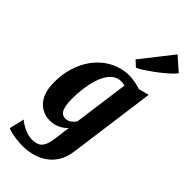

<svg xmlns="http://www.w3.org/2000/svg" viewBox="-349 -943 1253 1253"><g transform="rotate(45 277.0 -317.0)"><path d="M434 37.5Q425.5 101 398.2 142.8Q371 184.5 333 208.5Q295 232.5 252.5 242.8Q210 253 170.5 253Q139 253 110 249Q81 245 59.2 239.8Q37.5 234.5 28 229L53 125Q58 131.5 78.8 144.8Q99.5 158 127.5 169Q155.5 180 182.5 180Q212 180 232.8 171Q253.5 162 266.2 138.2Q279 114.5 285 70.5L300 -43.5Q284 -26.5 264.8 -14.5Q245.5 -2.5 223.5 3.8Q201.5 10 176 10Q136 10 100.2 -10.5Q64.5 -31 42.5 -74.5Q20.5 -118 20.5 -187Q20.5 -254.5 36.5 -312.5Q52.5 -370.5 81.8 -417.2Q111 -464 150.8 -497.2Q190.5 -530.5 238.5 -548.2Q286.5 -566 339 -566Q362 -566 393.8 -559.8Q425.5 -553.5 443.5 -546.5L515.5 -565.5ZM361 -496.5Q352.5 -498.5 344.8 -499.8Q337 -501 323.5 -501Q296.5 -501 273.8 -486Q251 -471 233.5 -443.2Q216 -415.5 204 -376.8Q192 -338 185.8 -291Q179.5 -244 179.5 -190.5Q179.5 -153.5 184.5 -129.8Q189.5 -106 198.2 -93.2Q207 -80.5 217.8 -75.8Q228.5 -71 240 -71Q254.5 -71 267 -76.5Q279.5 -82 290.2 -92.2Q301 -102.5 309 -114.5ZM291.5 -668.5 462 -885.5 554.5 -804Q548 -793.5 529.2 -775.2Q510.5 -757 484 -735.2Q457.5 -713.5 429 -692.8Q400.5 -672 374.8 -655.5Q349 -639 331 -632Z"/></g></svg>

Font: Merriweather 24pt SemiCondensed Black
Style: Italic
Weight: 900
Width: 4
Italic angle: -7.8°
Designer: Eben Sorkin
Foundry: Eben Sorkin
Version: Version 2.101